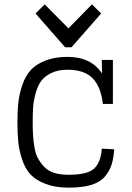

<svg xmlns="http://www.w3.org/2000/svg" viewBox="-20 -847 607 881"><path d="M447 -572 448 -510Q398 -586 290 -586Q232 -586 189.5 -569.5Q147 -553 122.5 -527Q98 -501 83.5 -460Q69 -419 64.5 -379Q60 -339 60 -286Q60 -233 64 -194.5Q68 -156 82 -114Q96 -72 120.5 -46Q145 -20 189.5 -3Q234 14 295 14Q356 14 397 2Q438 -10 460 -35.5Q482 -61 491.5 -90Q501 -119 504 -162L447 -165Q443 -103 412.5 -74Q382 -45 294 -45Q256 -45 228 -54Q200 -63 182.5 -82Q165 -101 154 -121Q143 -141 138 -172Q133 -203 131.5 -227Q130 -251 130 -286Q130 -327 132 -355.5Q134 -384 143.5 -419Q153 -454 169 -475.5Q185 -497 215.5 -512Q246 -527 289 -527Q367 -527 405 -488Q443 -449 452 -370H498V-572ZM402 -827 294 -717 185 -827 143 -785 279 -630H308L444 -785Z"/></svg>

Font: Glegoo
Style: Regular
Weight: 400
Version: Version 2.0.1; ttfautohint (v0.9) -r 48 -G 60